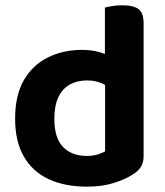

<svg xmlns="http://www.w3.org/2000/svg" viewBox="-20 -679 615 714"><path d="M370.8 -115.9V-419.3L514 -419.6V-98Q514 -74.8 504.1 -58.6Q494.2 -42.5 472.6 -29.4Q446.2 -12.1 402.9 1.5Q359.5 15.1 303.7 15.1Q221 15.1 161 -12.7Q101.1 -40.6 68.6 -96.9Q36.2 -153.2 36.2 -237.5Q36.2 -325.2 69.2 -381.7Q102.2 -438.2 158.8 -465.8Q215.4 -493.5 284.5 -493.5Q320.7 -493.5 349.3 -485.3Q377.9 -477.1 395.8 -466.1V-346.7Q381 -359.3 357.6 -369.6Q334.2 -379.9 303.9 -379.9Q267.9 -379.9 240.3 -364.9Q212.8 -349.9 197.4 -318.4Q182.1 -286.9 182.1 -236.9Q182.1 -165.8 214.4 -132.5Q246.7 -99.2 302.7 -99.2Q325.6 -99.2 342.8 -104.5Q359.9 -109.9 370.8 -115.9ZM514 -391 370.1 -390.7V-650.8Q379.4 -653.6 397 -656.4Q414.6 -659.3 434.8 -659.3Q476.7 -659.3 495.4 -645.1Q514 -630.9 514 -592Z"/></svg>

Font: Baloo Bhaina 2
Style: Regular
Weight: 400
Designer: Yesha Goshar, Manish Minz, Shuchita Grover and Ek Type
Foundry: Ek Type
Version: Version 1.700